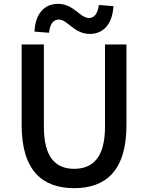

<svg xmlns="http://www.w3.org/2000/svg" viewBox="-20 -947 773 1002"><path d="M367 35C530 35 640 -54 640 -294V-715H528V-286C528 -120 460 -66 367 -66C275 -66 209 -120 209 -286V-715H93V-294C93 -54 204 35 367 35ZM160 -782 236 -776C240 -823 260 -845 286 -845C334 -845 365 -770 449 -770C519 -770 567 -821 572 -915L496 -921C490 -875 471 -853 445 -853C397 -853 365 -927 283 -927C212 -927 164 -876 160 -782Z"/></svg>

Font: コーポレート・ロゴ ver3 Medium
Style: Regular
Weight: 500
Designer: [KANA_main] LOGOTYPE.JP [Source Han Sans] Ryoko NISHIZUKA 西塚涼子 (kana, bopomofo & ideographs); Paul D. Hunt (Latin, Greek
Version: Version 12.001;FEAKit 1.0